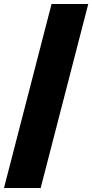

<svg xmlns="http://www.w3.org/2000/svg" viewBox="-20 -828 465 968"><path d="M0 120 240 -808H425L185 120Z"/></svg>

Font: Encode Sans ExtraBold
Style: Regular
Weight: 800
Designer: Multiple Designers
Foundry: Impallari Type
Version: Version 2.000